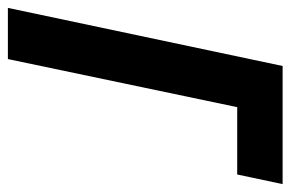

<svg xmlns="http://www.w3.org/2000/svg" viewBox="-148 -606 754 499"><g transform="rotate(90 229.5 -357.0)"><path d="M1 0H134L259 -596H434L459 -714H152Z"/></g></svg>

Font: Noto Sans ExtraCondensed
Style: Bold Italic
Weight: 700
Width: 2
Italic angle: -12°
Designer: Monotype Design Team
Foundry: Monotype Imaging Inc.
Version: Version 2.013